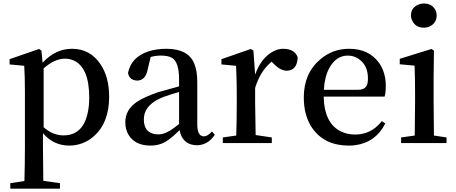

<svg xmlns="http://www.w3.org/2000/svg" viewBox="-20 -821 2618 1102"><path d="M230.5 -428.7V-90.8Q283.2 -43.9 343.8 -43.9Q454.1 -43.9 482.4 -168.9Q492.2 -210 492.2 -260.7Q492.2 -434.6 401.4 -474.6Q377.9 -484.4 351.6 -484.4Q293 -483.4 230.5 -428.7ZM217.8 -530.3 224.6 -460.9Q297.9 -541 393.6 -541Q498 -541 557.6 -451.2Q606.4 -377.9 606.4 -265.6Q606.4 -116.2 517.6 -38.1Q457 14.6 376 14.6Q286.1 13.7 226.6 -56.6V23.4Q226.6 83 228.5 216.8L324.2 230.5V261.7H39.1V230.5L120.1 217.8Q123 118.2 123 24.4V-294.9Q123 -382.8 119.1 -443.4L35.2 -451.2V-481.4L204.1 -540Z M1007.8 -109.4V-293Q963.9 -281.2 916 -263.7Q815.4 -223.6 806.6 -151.4Q805.7 -142.6 805.7 -134.8Q805.7 -60.5 872.1 -50.8Q881.8 -49.8 890.6 -49.8Q928.7 -49.8 977.5 -85.9Q991.2 -95.7 1007.8 -109.4ZM1196.3 -66.4 1212.9 -47.9Q1174.8 10.7 1112.3 12.7Q1039.1 12.7 1015.6 -53.7Q1012.7 -63.5 1010.7 -74.2Q947.3 -9.8 903.3 4.9Q876 14.6 843.8 14.6Q755.9 14.6 717.8 -46.9Q699.2 -78.1 699.2 -119.1Q699.2 -191.4 765.6 -236.3Q808.6 -264.6 887.7 -292Q987.3 -320.3 1007.8 -325.2V-366.2Q1007.8 -464.8 966.8 -489.3Q943.4 -502 903.3 -502Q874 -502 844.7 -494.1L827.1 -419.9Q814.5 -359.4 767.6 -358.4Q721.7 -360.4 714.8 -402.3Q732.4 -493.2 833 -526.4Q878.9 -541 935.5 -541Q1061.5 -541 1095.7 -454.1Q1112.3 -413.1 1112.3 -349.6V-103.5Q1113.3 -39.1 1150.4 -38.1Q1172.9 -39.1 1196.3 -66.4Z M1434.6 -530.3 1444.3 -392.6Q1479.5 -491.2 1550.8 -527.3Q1578.1 -541 1604.5 -541Q1668.9 -541 1687.5 -495.1Q1688.5 -492.2 1688.5 -491.2Q1685.5 -416 1625 -415Q1588.9 -416 1551.8 -454.1L1539.1 -466.8Q1474.6 -415 1444.3 -316.4V-232.4Q1444.3 -210.9 1447.3 -45.9L1540 -32.2V0H1258.8V-32.2L1335.9 -43Q1338.9 -127.9 1338.9 -232.4V-295.9Q1338.9 -352.5 1335 -443.4L1251 -451.2V-481.4L1419.9 -540Z M1838.9 -305.7H2035.2Q2083 -305.7 2089.8 -345.7Q2091.8 -356.4 2091.8 -371.1Q2091.8 -446.3 2039.1 -482.4Q2010.7 -502 1976.6 -502Q1908.2 -502 1869.1 -428.7Q1842.8 -378.9 1838.9 -305.7ZM2187.5 -266.6H1837.9Q1840.8 -108.4 1943.4 -63.5Q1977.5 -48.8 2018.6 -48.8Q2107.4 -48.8 2167 -120.1Q2169.9 -123 2171.9 -126L2191.4 -112.3Q2135.7 -2.9 2016.6 12.7Q1999 14.6 1981.4 14.6Q1843.8 14.6 1773.4 -84Q1723.6 -155.3 1723.6 -261.7Q1723.6 -400.4 1818.4 -480.5Q1889.6 -541 1983.4 -541Q2098.6 -541 2157.2 -458Q2194.3 -403.3 2194.3 -328.1Q2194.3 -288.1 2187.5 -266.6Z M2413.1 -662.1Q2367.2 -662.1 2347.7 -699.2Q2338.9 -714.8 2338.9 -732.4Q2338.9 -776.4 2379.9 -793.9Q2395.5 -800.8 2413.1 -800.8Q2459 -800.8 2478.5 -764.6Q2486.3 -749 2486.3 -732.4Q2486.3 -689.5 2447.3 -669.9Q2430.7 -662.1 2413.1 -662.1ZM2470.7 -43 2543 -32.2V0H2282.2V-32.2L2360.4 -43Q2362.3 -156.2 2362.3 -232.4V-295.9Q2362.3 -373 2359.4 -444.3L2274.4 -452.1V-483.4L2457 -540L2470.7 -530.3L2468.8 -380.9V-232.4Q2468.8 -154.3 2470.7 -43Z"/></svg>

Font: GenYoMin JP SemiBold
Style: Regular
Weight: 600
Version: Version 1.001;PS 1;hotconv 16.6.51;makeotf.lib2.5.65220 DEVE